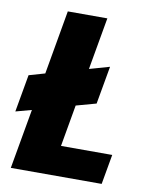

<svg xmlns="http://www.w3.org/2000/svg" viewBox="-80 -762 646 822"><g transform="rotate(10 242.5 -351.0)"><path d="M147.9 -702.1H319.8L279.8 -475.1L367.2 -500L337.9 -335L251 -311L219.2 -129.9H441.9L418.9 0H23.9L69.8 -259.8L1 -241.2L29.8 -403.8L99.1 -423.8Z"/></g></svg>

Font: SVN-Poppins
Style: Bold Italic
Weight: 700
Italic angle: -10°
Designer: Ninad Kale (Devanagari), Jonny Pinhorn (Latin)
Foundry: Indian Type Foundry
Version: Version 3.002 2017